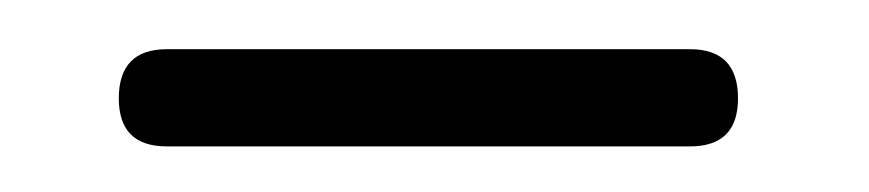

<svg xmlns="http://www.w3.org/2000/svg" viewBox="-20 -618 362 80"><path d="M29.5 -577Q29.5 -597.5 49.5 -597.5H267.5Q287.5 -597.5 287.5 -577Q287.5 -557 267.5 -557H49.5Q29.5 -557 29.5 -577Z"/></svg>

Font: Fraunces 9pt S000 Light
Style: Regular
Weight: 300
Version: Version 1.000; ttfautohint (v1.8.3)